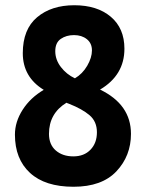

<svg xmlns="http://www.w3.org/2000/svg" viewBox="-20 -701 558 733"><path d="M37 -187Q37 -236 66.5 -282Q96 -328 147 -358Q67 -407 67 -498Q67 -589 121.5 -635Q176 -681 263.5 -681Q351 -681 403 -637Q455 -593 455 -515Q455 -414 362 -359Q480 -302 480 -190Q480 -106 424.5 -47Q369 12 260.5 12Q152 12 94.5 -41Q37 -94 37 -187ZM266 -402Q295 -419 313 -450Q331 -481 331 -508.5Q331 -536 311.5 -551.5Q292 -567 262.5 -567Q233 -567 212 -552.5Q191 -538 191 -505.5Q191 -473 212.5 -445Q234 -417 266 -402ZM167 -190Q167 -149 193 -126.5Q219 -104 260 -104Q301 -104 325.5 -129.5Q350 -155 350 -196Q350 -237 322 -261Q294 -285 243 -305Q242 -305 239 -306.5Q236 -308 235 -308L234 -309Q167 -268 167 -190Z"/></svg>

Font: Rambla
Style: Bold
Weight: 700
Designer: Martin Sommaruga
Foundry: Martin Sommaruga
Version: Version 1.001